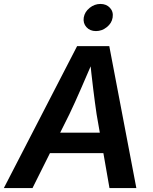

<svg xmlns="http://www.w3.org/2000/svg" viewBox="-43 -964 786 984"><path d="M-23.4 0 352.1 -727.5H517.1L655.8 0H518.1L452.1 -378.4Q443.8 -434.6 434.6 -509Q425.3 -583.5 416 -677.7H444.8Q405.3 -585.9 373 -511.7Q340.8 -437.5 312.5 -378.4L123.5 0ZM155.3 -179.2 172.4 -284.2H553.7L536.6 -179.2ZM448.7 -804.7Q418 -804.7 399.9 -825Q381.8 -845.2 386.2 -874Q391.1 -903.3 416.3 -923.6Q441.4 -943.8 471.7 -943.8Q502.4 -943.8 520.8 -923.6Q539.1 -903.3 534.2 -874Q529.8 -845.2 504.6 -825Q479.5 -804.7 448.7 -804.7Z"/></svg>

Font: Inter 17pt SemiBold
Style: Italic
Weight: 600
Italic angle: -9.3988°
Version: Version 4.001;git-66647c0bb